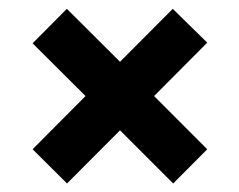

<svg xmlns="http://www.w3.org/2000/svg" viewBox="-20 -645 556 446"><path d="M135.7 -218.8 55.7 -298.3 178.7 -421.9 55.7 -544.4 135.3 -624.5 258.8 -501.5 381.3 -624.5 461.4 -545.9 337.9 -421.9 461.4 -298.3 382.3 -218.8 258.8 -342.3Z"/></svg>

Font: Oswald
Style: Heavy
Weight: 800
Designer: Vernon Adams
Foundry: Vernon Adams
Version: 3.0; ttfautohint (v0.95) -l 8 -r 50 -G 200 -x 0 -w "G" -W -c